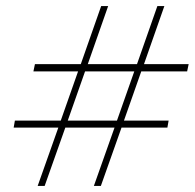

<svg xmlns="http://www.w3.org/2000/svg" viewBox="-20 -614 641 632"><path d="M104 -2 172 -194H25L29 -217H180L237 -379H90L95 -403H246L313 -594H336L269 -403H431L498 -594H521L454 -403H601L596 -379H445L388 -217H535L531 -194H380L312 -2H289L357 -194H195L127 -2ZM203 -217H365L422 -379H260Z"/></svg>

Font: Piazzolla SC Thin
Style: Italic
Weight: 100
Italic angle: -11.3°
Designer: Juan Pablo del Peral
Foundry: Huerta Tipografica
Version: Version 1.330